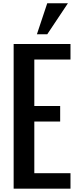

<svg xmlns="http://www.w3.org/2000/svg" viewBox="-20 -1141 460 1161"><path d="M265.6 -933.6H203.1L265.6 -1121.1H390.6ZM343.8 -406.2H187.5V-93.8H406.2V0H62.5V-875H406.2V-781.2H187.5V-500H343.8Z"/></svg>

Font: Oswald
Style: Stencbab
Weight: 400
Designer: Mathieu Le Lay
Foundry: Mathieu Le Lay
Version: Version 1.000